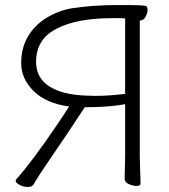

<svg xmlns="http://www.w3.org/2000/svg" viewBox="-20 -727 671 761"><path d="M474 -18 476 -107V-314Q412 -302 316 -302Q236 -180 187 -109.5Q138 -39 113 4Q107 14 90.5 14Q74 14 58 6Q42 -2 42 -11Q42 -12 44 -16Q104 -82 206 -232Q233 -272 254 -305Q163 -317 113.5 -366Q64 -415 64 -476Q64 -537 90.5 -582Q117 -627 164 -656Q211 -685 264 -694Q349 -707 443 -707H471Q555 -707 560 -702.5Q565 -698 565 -687Q565 -676 557 -661Q549 -646 536 -646H534V-106L537 0Q537 10 521.5 10Q506 10 490 2.5Q474 -5 474 -18ZM356 -347Q414 -347 476 -355V-654Q466 -655 455 -655Q455 -655 425 -655Q286 -655 206 -614Q123 -573 123 -482Q123 -418 175.5 -384.5Q228 -351 323 -348Z"/></svg>

Font: LXGW WenKai Light
Style: Regular
Weight: 300
Designer: LXGW / Fontworks Inc.
Foundry: LXGW / Fontworks Inc.
Version: Version 1.501; October 10, 2024